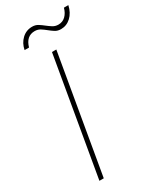

<svg xmlns="http://www.w3.org/2000/svg" viewBox="-222 -945 827 1009"><g transform="rotate(-30 191.5 -440.5)"><path d="M89.4 0H63L185.5 -710.9H211.9ZM383.3 -881.3Q374 -839.4 347.9 -815.2Q321.8 -791 287.6 -791Q267.1 -791 252.2 -800.5Q237.3 -810.1 223.4 -821.5Q209.5 -833 194.8 -842.3Q180.2 -851.6 161.1 -851.6Q109.9 -851.6 92.8 -791.5H65.9Q73.2 -829.6 99.1 -854Q125 -878.4 161.1 -878.4Q181.2 -878.4 196.5 -868.7Q211.9 -858.9 225.3 -848.1Q238.8 -837.4 253.7 -827.9Q268.6 -818.4 287.6 -818.4Q313 -818.4 330.8 -835.4Q348.6 -852.5 356.4 -881.3Z"/></g></svg>

Font: Roboto Thin
Style: Italic
Weight: 250
Italic angle: -12°
Designer: Google
Version: Version 2.134; 2016